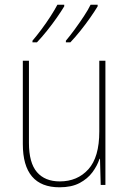

<svg xmlns="http://www.w3.org/2000/svg" viewBox="-20 -786 553 816"><path d="M428 -528V0H408L405 -111H403Q393 -81 372.5 -53.5Q352 -26 318 -8Q284 10 233 10Q77 10 77 -174V-528H103V-179Q103 -94 137 -54.5Q171 -15 234 -15Q309 -15 355.5 -66.5Q402 -118 402 -227V-528ZM395 -759Q383 -739 363.5 -711Q344 -683 321.5 -655Q299 -627 279 -606H260V-613Q277 -633 297.5 -661Q318 -689 336.5 -717Q355 -745 365 -766H395ZM253 -759Q241 -739 221.5 -711Q202 -683 179.5 -655Q157 -627 137 -606H118V-613Q136 -634 156.5 -661.5Q177 -689 195 -717Q213 -745 224 -766H253Z"/></svg>

Font: Noto Sans Myanmar SemiCondensed Thin
Style: Regular
Weight: 100
Width: 4
Designer: Monotype Design Team
Foundry: Monotype Imaging Inc.
Version: Version 2.107; ttfautohint (v1.8.4.7-5d5b)